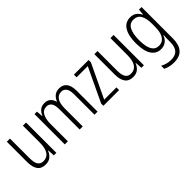

<svg xmlns="http://www.w3.org/2000/svg" viewBox="62 -1342 2382 2382"><g transform="rotate(-45 1253.0 -150.5)"><path d="M407 -532V0H363L357 -92H353Q337 -49 303 -19.5Q269 10 213 10Q139 10 104.5 -37.5Q70 -85 70 -176V-532H125V-186Q125 -110 149 -74.5Q173 -39 221 -39Q352 -39 352 -240V-532Z M997 -542Q1061 -542 1095.5 -498.5Q1130 -455 1130 -363V0H1076V-357Q1076 -430 1051.5 -462Q1027 -494 986 -494Q929 -494 899.5 -448Q870 -402 870 -316V0H816V-352Q816 -430 792 -462Q768 -494 727 -494Q665 -494 637 -441Q609 -388 609 -307V0H555V-532H598L605 -446H608Q624 -485 654.5 -513.5Q685 -542 738 -542Q789 -542 818.5 -514.5Q848 -487 858 -445H862Q881 -490 913 -516Q945 -542 997 -542Z M1508 0H1232V-39L1443 -485H1247V-532H1504V-491L1293 -47H1508Z M1943 -532V0H1899L1893 -92H1889Q1873 -49 1839 -19.5Q1805 10 1749 10Q1675 10 1640.5 -37.5Q1606 -85 1606 -176V-532H1661V-186Q1661 -110 1685 -74.5Q1709 -39 1757 -39Q1888 -39 1888 -240V-532Z M2242 -542Q2294 -542 2326 -517.5Q2358 -493 2378 -452H2381L2388 -532H2433V19Q2433 126 2385 183.5Q2337 241 2231 241Q2189 241 2154.5 232.5Q2120 224 2090 209V155Q2122 173 2157 182.5Q2192 192 2231 192Q2305 192 2341.5 152Q2378 112 2378 27V-4Q2378 -24 2379 -46Q2380 -68 2382 -93H2378Q2360 -45 2324.5 -17.5Q2289 10 2237 10Q2155 10 2110 -59Q2065 -128 2065 -263Q2065 -396 2110 -469Q2155 -542 2242 -542ZM2250 -493Q2183 -493 2152 -432Q2121 -371 2121 -263Q2121 -149 2152.5 -93.5Q2184 -38 2247 -38Q2294 -38 2323 -64.5Q2352 -91 2365.5 -136Q2379 -181 2379 -237V-294Q2379 -387 2349 -440Q2319 -493 2250 -493Z"/></g></svg>

Font: Noto Sans Myanmar UI Condensed Light
Style: Regular
Weight: 300
Width: 3
Designer: Monotype Design Team
Foundry: Monotype Imaging Inc.
Version: Version 2.103; ttfautohint (v1.8.4.7-5d5b)